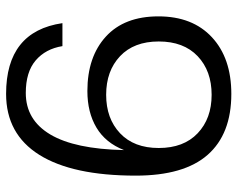

<svg xmlns="http://www.w3.org/2000/svg" viewBox="-94 -668 772 624"><g transform="rotate(-90 292.0 -356.0)"><path d="M298.8 9.8Q168.5 9.8 100.8 -67.1Q33.2 -144 33.2 -300.8Q33.2 -506.3 100.8 -614.3Q168.5 -722.2 298.8 -722.2Q502 -722.2 528.8 -539.1H454.1Q445.3 -593.8 407.7 -626Q370.1 -658.2 301.8 -658.2Q214.4 -658.2 167 -578.6Q119.6 -499 116.2 -338.9Q139.6 -398.9 189.2 -428.5Q238.8 -458 308.1 -458Q419.4 -458 485.1 -397.9Q550.8 -337.9 550.8 -227.1Q550.8 -116.2 482.9 -53.2Q415 9.8 298.8 9.8ZM295.9 -54.2Q373.5 -54.2 421.4 -99.6Q469.2 -145 469.2 -226.1Q469.2 -306.6 421.4 -351.8Q373.5 -397 295.9 -397Q218.8 -397 170.9 -351.8Q123 -306.6 123 -226.1Q123 -145 170.9 -99.6Q218.8 -54.2 295.9 -54.2Z"/></g></svg>

Font: Creato Display
Style: Regular
Weight: 400
Version: Version 1.000